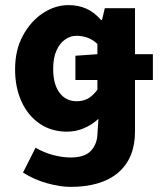

<svg xmlns="http://www.w3.org/2000/svg" viewBox="-20 -528 641 751"><path d="M275 -215V-310L361 -316H578V-215ZM256 203Q216 203 165 189Q114 175 70 147L119 50Q154 70 190 79Q226 88 256 88Q311 88 335 62.5Q359 37 361 -1L365 -63Q340 -40 308.5 -26.5Q277 -13 242 -13Q181 -13 135 -44.5Q89 -76 64 -131Q39 -186 39 -257Q39 -333 70 -389.5Q101 -446 148.5 -477Q196 -508 248 -508Q286 -508 317 -494.5Q348 -481 375 -450H379L390 -496H508V-13Q508 91 442.5 147Q377 203 256 203ZM280 -132Q304 -132 323 -142Q342 -152 361 -177V-356Q342 -374 321 -381Q300 -388 279 -388Q255 -388 234 -373Q213 -358 200.5 -329.5Q188 -301 188 -259Q188 -198 213 -165Q238 -132 280 -132Z"/></svg>

Font: Source Sans 3
Style: Bold
Weight: 700
Designer: Paul D. Hunt
Foundry: Adobe
Version: Version 3.052;hotconv 1.1.0;makeotfexe 2.6.0